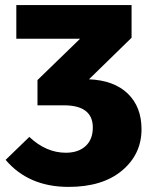

<svg xmlns="http://www.w3.org/2000/svg" viewBox="-20 -715 596 753"><path d="M329 -404Q427 -400 481 -348Q535 -296 535 -208Q535 -110 458.5 -46Q382 18 249 18Q92 18 2 -88L95 -178Q161 -116 238 -116Q287 -116 315.5 -142Q344 -168 344 -215Q344 -302 230 -302H127V-401L294 -563H44V-695H496V-567Z"/></svg>

Font: FiraGO ExtraBold
Style: Regular
Weight: 800
Designer: bBox Type
Foundry: bBox Type GmbH
Version: Version 1.001;PS 001.001;hotconv 1.0.88;makeotf.lib2.5.64775